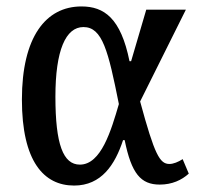

<svg xmlns="http://www.w3.org/2000/svg" viewBox="-20 -566 620 596"><path d="M210 10C295 10 337 -55 362 -131H367C388 -27 417 7 476 7C514 7 544 -7 566 -27L547 -72C533 -63 518 -57 506 -57C476 -57 460 -85 415 -251L557 -536H434L387 -376H382C355 -510 303 -546 233 -546C122 -546 48 -451 48 -257C48 -65 116 10 210 10ZM228 -55C176 -55 152 -118 152 -266C152 -410 184 -482 239 -482C298 -482 316 -408 349 -243C325 -161 294 -55 228 -55Z"/></svg>

Font: Noto Serif Condensed Medium
Style: Regular
Weight: 500
Width: 3
Designer: Monotype Design Team
Foundry: Monotype Imaging Inc.
Version: Version 2.015